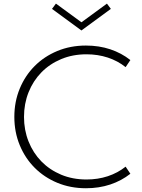

<svg xmlns="http://www.w3.org/2000/svg" viewBox="-20 -1012 774 1047"><path d="M58.2 -374.5Q58.2 -457.3 87.5 -528.4Q116.8 -599.5 168.9 -651.8Q220.9 -704.1 292.5 -733.9Q364.1 -763.6 448.6 -763.6Q520 -763.6 581.4 -743.2Q642.7 -722.7 690.9 -684.5L665 -645.9Q622.3 -680 568 -698Q513.6 -715.9 451.8 -715.9Q375.9 -715.9 313.2 -689.5Q250.5 -663.2 205.5 -617Q160.5 -570.9 135.7 -508.6Q110.9 -446.4 110.9 -374.5Q110.9 -302.7 135.7 -240.5Q160.5 -178.2 205.5 -132Q250.5 -85.9 313.2 -59.5Q375.9 -33.2 451.8 -33.2Q513.6 -33.2 568 -51.1Q622.3 -69.1 665 -103.2L690.9 -64.5Q642.7 -26.4 581.4 -5.9Q520 14.5 448.6 14.5Q364.1 14.5 292.5 -15.2Q220.9 -45 168.9 -97.3Q116.8 -149.5 87.5 -220.7Q58.2 -291.8 58.2 -374.5ZM424.1 -845.9 263.6 -963.6 285 -992.3 424.1 -890.5 563.2 -992.3 584.5 -963.6Z"/></svg>

Font: Spartan Light
Style: Regular
Weight: 300
Designer: Matt Bailey, Mirko Velimirovic
Foundry: Matt Bailey
Version: Version 1.005